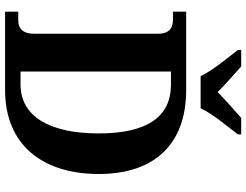

<svg xmlns="http://www.w3.org/2000/svg" viewBox="-127 -844 971 757"><g transform="rotate(90 358.5 -465.5)"><path d="M280 -771H407C427 -816 481 -880 510 -918V-931H445C419 -907 371 -867 343 -838C315 -867 268 -907 242 -931H177V-918C206 -880 260 -816 280 -771ZM26 0H335C553 0 666 -150 666 -369C666 -596 542 -714 335 -714H26V-662H56C89 -662 113 -649 113 -602V-114C113 -69 91 -52 61 -52H26ZM313 -61H262V-654H314C440 -654 506 -561 506 -369C506 -177 440 -61 313 -61Z"/></g></svg>

Font: Noto Serif Hebrew SemiCondensed
Style: Bold
Weight: 700
Width: 4
Designer: Monotype Design Team
Foundry: Monotype Imaging Inc.
Version: Version 2.004